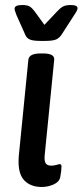

<svg xmlns="http://www.w3.org/2000/svg" viewBox="-20 -738 329 765"><path d="M54 -93Q54 -109 55 -118L93 -500Q96 -525 141 -525H152Q198 -525 196 -500L158 -119Q156 -97 162 -87.5Q168 -78 184 -78Q195 -78 205 -81Q215 -84 218 -84Q225 -84 225 -75Q225 -58 220 -32Q216 -13 193.5 -3Q171 7 146 7Q104 7 79 -17Q54 -41 54 -93ZM80 -601 46 -677Q45 -681 41.5 -689.5Q38 -698 38 -703Q38 -718 68 -718Q89 -718 98.5 -712Q108 -706 117 -694L157 -639L209 -694Q220 -706 231 -712Q242 -718 262 -718Q289 -718 289 -705Q289 -701 285.5 -694Q282 -687 275 -677L226 -601Q217 -587 204 -581Q191 -575 160 -575H140Q111 -575 98 -581Q85 -587 80 -601Z"/></svg>

Font: Asap-MediumItalic
Style: Italic
Weight: 500
Italic angle: -6°
Designer: Pablo Cosgaya
Foundry: Omnibus-Type
Version: Version 2.000; ttfautohint (v1.8)